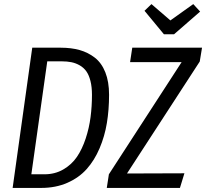

<svg xmlns="http://www.w3.org/2000/svg" viewBox="-20 -922 1011 942"><path d="M928.2 -901.9 961.9 -865.2 834 -753.9H784.2L689 -869.1L723.1 -901.9L815.9 -821.8ZM277.8 -688Q329.6 -688 370.6 -676.5Q411.6 -665 445.1 -639.2Q478.5 -613.3 496.8 -567.1Q515.1 -521 515.1 -457Q515.1 -383.8 504.4 -318.6Q493.7 -253.4 468.5 -194.3Q443.4 -135.3 405.5 -92.8Q367.7 -50.3 310.5 -25.1Q253.4 0 182.1 0H42L138.2 -688ZM503.9 0 514.2 -66.9 871.1 -617.2H618.2L628.9 -688H971.2L960 -620.1L603 -70.8L884.8 -71.8L862.8 0ZM282.2 -621.1H211.9L133.8 -66.9H198.2Q249.5 -66.9 290.5 -90.6Q331.5 -114.3 357.4 -152.3Q383.3 -190.4 400.4 -242.4Q417.5 -294.4 424.3 -347.4Q431.2 -400.4 431.2 -457Q431.2 -495.6 423.8 -524.7Q416.5 -553.7 403.8 -571.8Q391.1 -589.8 371.6 -601.1Q352.1 -612.3 330.8 -616.7Q309.6 -621.1 282.2 -621.1Z"/></svg>

Font: Fira Sans Compressed Book
Style: Italic
Weight: 350
Width: 3
Italic angle: -8°
Designer: Carrois Corporate & Edenspiekermann AG
Foundry: Carrois Corporate GbR & Edenspiekermann AG
Version: Version 4.203;PS 004.203;hotconv 1.0.88;makeotf.lib2.5.64775